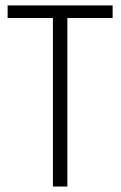

<svg xmlns="http://www.w3.org/2000/svg" viewBox="-20 -680 440 700"><path d="M7.8 -660.2V-614.3H172.9V0H225.6V-614.3H390.6V-660.2Z"/></svg>

Font: Yaldevi Colombo Light
Style: Regular
Weight: 300
Designer: Sol Matas, Denzil Rajitha, Kosala Senevirathne and Pathum Egodawatta
Foundry: Mooniak
Version: Version 1.020 ; ttfautohint (v1.6)